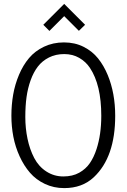

<svg xmlns="http://www.w3.org/2000/svg" viewBox="-20 -968 657 996"><path d="M204.6 -839.4 313 -947.8 421.4 -839.4 389.2 -808.1 313 -884.3 236.3 -807.6ZM539.1 -578.1Q577.6 -484.4 577.6 -367.2Q577.6 -152.8 466.8 -48.8Q406.7 7.8 313 7.8Q258.8 7.8 212.9 -13.9Q167 -35.6 135.5 -72Q104 -108.4 81.8 -157Q59.6 -205.6 49.3 -258.5Q39.1 -311.5 39.1 -367.7Q39.1 -423.8 48.3 -477.1Q57.6 -530.3 78.6 -580.1Q99.6 -629.9 130.6 -666.7Q161.6 -703.6 208.5 -725.8Q255.4 -748 311.8 -748Q368.2 -748 413.3 -725.3Q458.5 -702.6 488.5 -665.3Q518.6 -627.9 539.1 -578.1ZM481 -195.3Q505.4 -270.5 505.4 -367.2Q505.4 -527.8 446.3 -616.2Q425.3 -647.9 391.1 -667.7Q356.9 -687.5 313 -687.5Q269 -687.5 234.1 -669.9Q199.2 -652.3 176.5 -622.8Q153.8 -593.3 138.9 -551.8Q124 -510.3 117.7 -464.6Q111.3 -418.9 111.3 -360.8Q111.3 -302.7 122.8 -247.8Q134.3 -192.9 157.5 -148.4Q180.7 -104 220.5 -78.4Q260.3 -52.7 308.3 -52.7Q356.4 -52.7 390.9 -72Q425.3 -91.3 446.3 -122.1Q467.3 -152.8 481 -195.3Z"/></svg>

Font: News Cycle
Style: Regular
Weight: 500
Version: Version 0.5.2